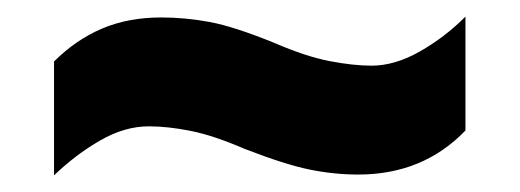

<svg xmlns="http://www.w3.org/2000/svg" viewBox="-20 -468 626 231"><path d="M274 -289Q237 -305 209.5 -310.5Q182 -316 159 -316Q130 -316 100.5 -299Q71 -282 45 -257V-394Q71 -420 102.5 -433.5Q134 -447 174 -447Q203 -447 232.5 -441.5Q262 -436 311 -416Q348 -400 376.5 -394.5Q405 -389 427 -389Q455 -389 485 -406Q515 -423 540 -448V-311Q489 -258 411 -258Q382 -258 352.5 -264Q323 -270 274 -289Z"/></svg>

Font: Noto Sans Black
Style: Regular
Weight: 900
Designer: Monotype Design Team
Foundry: Monotype Imaging Inc.
Version: Version 2.007